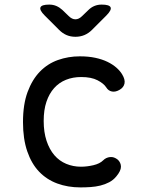

<svg xmlns="http://www.w3.org/2000/svg" viewBox="-20 -805 640 835"><path d="M80 -274Q80 -351 100 -405Q120 -459 153.5 -493.5Q187 -528 232 -544Q277 -560 327 -560Q365 -560 395 -553.5Q425 -547 447.5 -536Q470 -525 486 -511Q502 -497 511 -482Q525 -459 521.5 -442Q518 -425 501 -415Q483 -404 467 -407Q451 -410 442 -425Q431 -442 404 -456Q377 -470 333 -470Q297 -470 267 -458Q237 -446 215.5 -422Q194 -398 182 -362.5Q170 -327 170 -279Q170 -230 182.5 -192.5Q195 -155 216.5 -130Q238 -105 268 -92.5Q298 -80 332 -80Q358 -80 386 -86.5Q414 -93 429 -108Q441 -120 458.5 -122Q476 -124 493 -110Q499 -104 502.5 -96.5Q506 -89 506 -80Q506 -71 501 -60.5Q496 -50 486 -38Q473 -22 455 -12.5Q437 -3 416.5 2Q396 7 374 8.5Q352 10 330 10Q275 10 229 -7Q183 -24 150 -58.5Q117 -93 98.5 -147Q80 -201 80 -274ZM194 -785Q211 -785 225 -779Q239 -773 251 -762L279 -735Q293 -721 308 -721Q323 -721 337 -735L364 -761Q376 -773 390.5 -779Q405 -785 422 -785Q456 -785 461 -773Q466 -761 442 -737L380 -675Q365 -660 347 -652.5Q329 -645 308 -645Q287 -645 269.5 -652.5Q252 -660 237 -675L174 -738Q151 -761 156 -773Q161 -785 194 -785Z"/></svg>

Font: Maple Mono NL
Style: Regular
Weight: 400
Monospace: yes
Designer: subframe7536
Version: Version 7.000